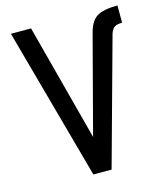

<svg xmlns="http://www.w3.org/2000/svg" viewBox="-118 -889 836 977"><g transform="rotate(-15 300.0 -400.0)"><path d="M252 0 32 -800H138L300 -185L435 -698Q450 -756 484 -777.5Q518 -799 593 -799V-708Q566 -708 553 -699.5Q540 -691 532 -668L348 0Z"/></g></svg>

Font: Victor Mono
Style: Bold
Weight: 700
Monospace: yes
Designer: Rune Bjørnerås
Version: Version 1.561;gftools[0.9.30]